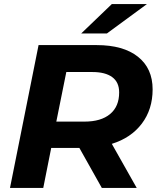

<svg xmlns="http://www.w3.org/2000/svg" viewBox="-20 -921 775 941"><path d="M528 -216 650 0H479L369 -196H231L192 0H29L169 -700H454Q584 -700 656 -643Q728 -586 728 -483Q728 -385 675 -315Q622 -245 528 -216ZM564 -468Q564 -518 530 -543Q496 -568 433 -568H305L256 -325H394Q475 -325 519.5 -362Q564 -399 564 -468ZM528 -901H700L504 -757H378Z"/></svg>

Font: Idrija
Style: Bold Italic
Weight: 700
Italic angle: -11.3°
Designer: Julieta Ulanovsky
Foundry: Julieta Ulanovsky
Version: Version 7.200